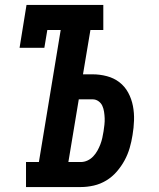

<svg xmlns="http://www.w3.org/2000/svg" viewBox="-20 -755 640 775"><path d="M85 0V-101H137L225 -634H171L159 -562H59L87 -735H397V-634H345L315 -455H354Q383 -455 411.5 -447.5Q440 -440 462 -423Q484 -406 497.5 -381Q511 -356 516.5 -327.5Q522 -299 521 -269Q520 -239 515 -210Q511 -184 503.5 -158Q496 -132 483 -108Q470 -84 451.5 -62.5Q433 -41 409 -26.5Q385 -12 358.5 -6Q332 0 306 0ZM306 -101Q320 -101 333 -107Q346 -113 356 -123.5Q366 -134 373 -146.5Q380 -159 385 -172Q390 -185 393 -198.5Q396 -212 398 -225Q400 -238 401.5 -251.5Q403 -265 402.5 -278Q402 -291 400 -304Q398 -317 393 -328Q388 -339 377.5 -346.5Q367 -354 354 -354H298L256 -101Z"/></svg>

Font: Iosevka Curly Slab ExObl
Style: Bold
Weight: 700
Width: 7
Italic angle: -9°
Monospace: yes
Designer: Belleve Invis
Foundry: Belleve Invis
Version: Version 11.0.0; ttfautohint (v1.8.3)